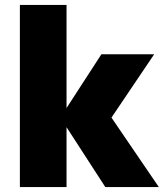

<svg xmlns="http://www.w3.org/2000/svg" viewBox="-20 -762 667 782"><path d="M61 -742H251V-322L393 -541H608L434 -283L627 0H409L251 -244V0H61Z"/></svg>

Font: Chess Sans ExtraBold
Style: Regular
Weight: 800
Designer: Wolf Bōese
Foundry: Wolf Bōese
Version: Version 7.223